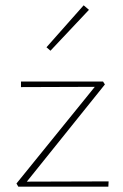

<svg xmlns="http://www.w3.org/2000/svg" viewBox="-20 -703 462 723"><path d="M389 -20 388 0H49L42 -12L337 -376L59 -375V-396H368L375 -385L81 -19ZM155 -525 295 -683 315 -666 170 -512Z"/></svg>

Font: Ysabeau Extralight
Style: Regular
Weight: 200
Designer: Christian Thalmann (Catharsis Fonts)
Version: Version 0.003